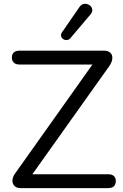

<svg xmlns="http://www.w3.org/2000/svg" viewBox="-20 -965 629 985"><path d="M86 0Q70 0 60 -6.5Q50 -13 46 -24.5Q42 -36 45.5 -50.5Q49 -65 61 -80L477 -666V-634H80Q61 -634 51 -643.5Q41 -653 41 -670Q41 -687 51 -696Q61 -705 80 -705H514Q530 -705 540.5 -698.5Q551 -692 554.5 -681Q558 -670 554.5 -655Q551 -640 540 -625L124 -40V-71H535Q554 -71 564 -62Q574 -53 574 -36Q574 -18 564 -9Q554 0 535 0ZM341 -769Q333 -760 322.5 -759.5Q312 -759 304 -764.5Q296 -770 293.5 -779Q291 -788 298 -799L387 -928Q396 -941 407 -944Q418 -947 429 -943.5Q440 -940 446.5 -932Q453 -924 453.5 -913.5Q454 -903 445 -892Z"/></svg>

Font: Nunito
Style: Regular
Weight: 400
Designer: Vernon Adams
Foundry: Vernon Adams
Version: Version 3.602